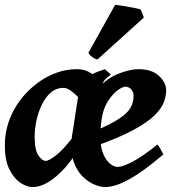

<svg xmlns="http://www.w3.org/2000/svg" viewBox="-23 -737 693 777"><path d="M649.4 -371.1Q649.4 -349.6 640.6 -324.7Q631.8 -299.8 603.5 -271.2Q575.2 -242.7 517.3 -211.2Q459.5 -179.7 361.3 -145Q361.3 -145 358.2 -157.2Q355 -169.4 353.8 -184.1Q352.5 -198.7 358.4 -205.6Q428.2 -235.4 462.2 -258.8Q496.1 -282.2 506.8 -303.7Q517.6 -325.2 517.6 -349.1Q517.6 -365.2 507.6 -375.7Q497.6 -386.2 484.9 -386.2Q475.6 -386.2 460.4 -376.7Q445.3 -367.2 432.6 -352.5Q402.8 -318.4 393.1 -278.1Q383.3 -237.8 383.3 -184.1Q383.3 -141.6 394.8 -114.5Q406.2 -87.4 422.4 -74.5Q438.5 -61.5 452.6 -61.5Q473.6 -61.5 514.2 -83Q554.7 -104.5 613.8 -151.9Q617.2 -149.9 622.3 -141.1Q627.4 -132.3 632.1 -123.5Q636.7 -114.7 638.2 -112.3Q557.1 -43 500 -11.5Q442.9 20 402.8 20Q384.8 20 361.6 11Q338.4 2 316.4 -17.8Q294.4 -37.6 280 -69.8Q265.6 -102.1 265.6 -147.9Q265.6 -224.6 305.7 -293.7Q345.7 -362.8 410.2 -413.1Q433.6 -431.2 470.9 -444.1Q508.3 -457 538.1 -457Q591.3 -457 620.4 -429.9Q649.4 -402.8 649.4 -371.1ZM425.8 -435.1Q415 -426.3 407.5 -420.2Q399.9 -414.1 394.5 -403.6Q389.2 -393.1 383.8 -371.1Q377 -335.9 357.4 -295.7Q337.9 -255.4 315.7 -219.2Q293.5 -183.1 277.3 -160.2Q261.2 -137.2 261.2 -137.2Q261.2 -137.2 264.2 -157.2Q267.1 -177.2 272 -208.3Q276.9 -239.3 281.7 -272.5Q286.6 -305.7 291 -332.8Q295.4 -359.9 297.4 -371.1Q302.2 -393.6 321.5 -415.8Q340.8 -438 401.4 -457ZM396 -411.1Q385.7 -403.8 378.7 -385.7Q371.6 -367.7 366.2 -347.4Q360.8 -327.1 356 -312.7Q351.1 -298.3 345.2 -298.3Q338.4 -298.3 325.9 -310.8Q313.5 -323.2 297.6 -339.8Q281.7 -356.4 265.1 -368.9Q248.5 -381.3 233.9 -381.3Q204.1 -381.3 182.1 -362.1Q160.2 -342.8 145.8 -312.3Q131.3 -281.7 124.3 -247.8Q117.2 -213.9 117.2 -185.1Q117.2 -129.4 132.6 -107.7Q147.9 -85.9 161.6 -85.9Q175.3 -85.9 205.3 -109.6Q235.4 -133.3 281.2 -193.8L278.3 -106.9Q239.3 -49.8 194.1 -14.9Q148.9 20 108.4 20Q86.4 20 60.3 3.2Q34.2 -13.7 15.4 -50.8Q-3.4 -87.9 -3.4 -148.9Q-3.4 -226.1 34.9 -294.9Q73.2 -363.8 143.1 -411.1Q169.4 -429.2 207 -443.1Q244.6 -457 289.1 -457Q315.9 -457 335.7 -446.3Q355.5 -435.5 370.1 -424.1Q384.8 -412.6 396 -411.1ZM546.9 -697.8 559.1 -666 371.1 -496.1Q348.1 -502.4 334.5 -522.9L442.9 -717.3Q451.7 -716.8 474.6 -713.1Q497.6 -709.5 519.5 -705.3Q541.5 -701.2 546.9 -697.8Z"/></svg>

Font: Gentium Book Plus
Style: Bold Italic
Weight: 700
Italic angle: -8°
Designer: Victor Gaultney, Annie Olsen, Iska Routamaa, Becca Hirsbrunner
Foundry: SIL International
Version: Version 6.101